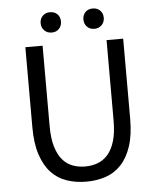

<svg xmlns="http://www.w3.org/2000/svg" viewBox="-56 -861 758 921"><g transform="rotate(-5 322.5 -400.5)"><path d="M323 12Q273 12 229.5 -2.5Q186 -17 154.5 -50.5Q123 -84 105 -138Q87 -192 87 -271V-656H170V-269Q170 -210 182 -170Q194 -130 214.5 -106Q235 -82 263 -71.5Q291 -61 323 -61Q356 -61 384 -71.5Q412 -82 433 -106Q454 -130 466 -170Q478 -210 478 -269V-656H558V-271Q558 -192 540 -138Q522 -84 490.5 -50.5Q459 -17 416 -2.5Q373 12 323 12ZM219 -715Q198 -715 184 -729Q170 -743 170 -764Q170 -786 184 -799.5Q198 -813 219 -813Q241 -813 254.5 -799.5Q268 -786 268 -764Q268 -743 254.5 -729Q241 -715 219 -715ZM425 -715Q403 -715 389.5 -729Q376 -743 376 -764Q376 -786 389.5 -799.5Q403 -813 425 -813Q446 -813 460 -799.5Q474 -786 474 -764Q474 -743 460 -729Q446 -715 425 -715Z"/></g></svg>

Font: SourceSansPro
Style: Book
Weight: 400
Designer: Paul D. Hunt
Foundry: Adobe Systems Incorporated
Version: Version 2.021;PS 2.000;hotconv 1.0.86;makeotf.lib2.5.63406